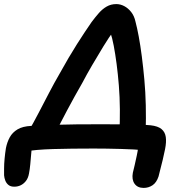

<svg xmlns="http://www.w3.org/2000/svg" viewBox="-75 -728 885 941"><path d="M510 -70Q513 -132 512.5 -192.5Q512 -253 507.5 -309Q503 -365 496.5 -414.5Q490 -464 482.5 -503.5Q475 -543 466 -569L486 -582Q458 -544 431 -499.5Q404 -455 377.5 -410Q351 -365 328 -321Q311 -291 291.5 -256.5Q272 -222 253.5 -186.5Q235 -151 218.5 -119.5Q202 -88 189 -65L63 -81Q90 -128 115.5 -177Q141 -226 166 -274Q191 -322 216 -365Q263 -450 302.5 -512Q342 -574 374 -620Q392 -644 409.5 -664Q427 -684 448 -696Q469 -708 495 -708Q515 -708 534 -698Q553 -688 568 -669Q583 -650 589 -622Q597 -592 605 -549Q613 -506 620 -452Q627 -398 632.5 -337.5Q638 -277 639.5 -212.5Q641 -148 639 -84ZM629 193Q599 193 584.5 172.5Q570 152 576 119Q580 104 585 81.5Q590 59 595 36Q600 13 602 -4L627 8Q609 6 580.5 4.5Q552 3 517.5 2Q483 1 448.5 0.5Q414 0 384 0Q273 0 186 2.5Q99 5 45 15L84 -39Q81 -11 78.5 19Q76 49 73.5 76Q71 103 67 123Q63 145 52 159Q41 173 26.5 180Q12 187 -5 187Q-23 187 -33.5 178.5Q-44 170 -49 157Q-54 144 -55 131Q-55 120 -55 98.5Q-55 77 -52.5 50Q-50 23 -46 -2Q-40 -32 -27 -55.5Q-14 -79 11 -94Q36 -109 78 -111Q95 -112 126.5 -113.5Q158 -115 201.5 -116.5Q245 -118 300.5 -118.5Q356 -119 421 -119Q475 -119 523.5 -118.5Q572 -118 608.5 -117Q645 -116 663 -114Q699 -110 716.5 -95.5Q734 -81 737.5 -56.5Q741 -32 734 3Q729 28 722.5 55.5Q716 83 710 105Q704 127 702 137Q692 167 672.5 180Q653 193 629 193Z"/></svg>

Font: Shantell Sans SemiBold
Style: Italic
Weight: 600
Italic angle: -11°
Designer: Stephen Nixon, Anya Danilova, Shantell Martin
Foundry: Arrow Type
Version: Version 1.011;[c5ecc13dd]